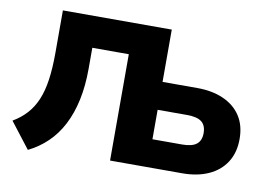

<svg xmlns="http://www.w3.org/2000/svg" viewBox="-77 -827 1360 969"><g transform="rotate(10 603.0 -343.0)"><path d="M119 19 17 -113Q58 -137 87.5 -169.5Q117 -202 135.5 -246Q154 -290 162.5 -349.5Q171 -409 171 -488V-705H729V-437H907Q984 -437 1041.5 -411.5Q1099 -386 1130.5 -338Q1162 -290 1162 -220Q1162 -151 1130.5 -101.5Q1099 -52 1041.5 -26Q984 0 907 0H537V-545H350V-439Q350 -350 334.5 -277.5Q319 -205 289.5 -148Q260 -91 217 -49.5Q174 -8 119 19ZM729 -143H881Q932 -143 955 -161.5Q978 -180 978 -218Q978 -258 954.5 -276Q931 -294 881 -294H729Z"/></g></svg>

Font: Nunito Sans 7pt Black
Style: Regular
Weight: 900
Designer: Vernon Adams
Foundry: Vernon Adams
Version: Version 3.101;gftools[0.9.27]